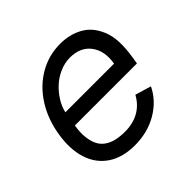

<svg xmlns="http://www.w3.org/2000/svg" viewBox="-142 -705 868 868"><g transform="rotate(-45 292.0 -271.0)"><path d="M258.5 11.4Q180.8 11.4 128.9 -23.6Q77.1 -58.6 57.2 -121.8Q37.3 -185 51.1 -268.5Q64.6 -351.6 105.8 -416.2Q147 -480.8 209 -516.7Q271 -552.6 343.8 -552.6Q373.2 -552.6 399.7 -546.5Q426.1 -540.5 451 -527Q475.9 -513.5 493.8 -492.4Q511.7 -471.2 524.3 -440.9Q536.9 -410.5 538.7 -370.6Q540.5 -330.6 532.7 -279.8L527 -244.3H130.3Q123.6 -204.5 127.1 -174.4Q130.7 -144.2 141 -123.2Q151.3 -102.3 170.5 -89Q189.6 -75.6 214.3 -69.8Q239 -63.9 271.3 -63.9Q322.1 -63.9 360.4 -85.4Q398.8 -106.9 421.9 -149.1L498.6 -126.4Q468.4 -63.6 404.5 -26.1Q340.6 11.4 258.5 11.4ZM142 -316.8H453.1Q465.2 -387.1 431.8 -432.2Q398.4 -477.3 331 -477.3Q297.9 -477.3 265.4 -463.1Q233 -448.9 208.3 -426Q183.6 -403.1 166 -374.5Q148.4 -345.9 142 -316.8Z"/></g></svg>

Font: Karasuma Gothic
Style: Italic
Weight: 400
Italic angle: -9.39999°
Designer: Rasmus Andersson / Ryoko Nishizuka
Foundry: Genbu
Version: Version 1.00